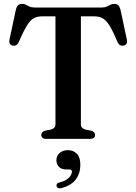

<svg xmlns="http://www.w3.org/2000/svg" viewBox="-20 -740 726 1023"><path d="M165.5 -700H520.5Q538.5 -700 549.2 -705Q560 -710 568.5 -714.8Q577 -719.5 587.5 -719.5Q602 -719.5 609.8 -712.2Q617.5 -705 622 -688L656 -528.5Q658.5 -515.5 654 -507.2Q649.5 -499 638.5 -497Q628.5 -495 620.5 -499Q612.5 -503 607 -514.5Q582.5 -573 564.2 -602.5Q546 -632 527.2 -642.5Q508.5 -653 481 -653H411V-77Q411 -66.5 417.5 -59.5Q424 -52.5 436 -49.5L466.5 -43.5Q486.5 -37.5 486.5 -20.5Q486.5 0 459.5 0H227Q213 0 206.5 -5.8Q200 -11.5 200 -20.5Q200 -37.5 219.5 -43.5L250.5 -49.5Q262.5 -52.5 269 -59.5Q275.5 -66.5 275.5 -77V-653H205.5Q178 -653 159.2 -642.5Q140.5 -632 122.5 -602.2Q104.5 -572.5 79 -514.5Q74 -503 66 -499Q58 -495 47.5 -497Q37 -499 32.5 -507.2Q28 -515.5 30.5 -528.5L64.5 -688Q68.5 -705 76.5 -712.2Q84.5 -719.5 99 -719.5Q109.5 -719.5 118 -714.8Q126.5 -710 137.2 -705Q148 -700 165.5 -700ZM334.5 163Q307.5 163 294 149Q280.5 135 280.5 114.5Q280.5 90 298 75Q315.5 60 341.5 60Q370.5 60 389.2 79Q408 98 408 137Q408 185.5 382.8 217.5Q357.5 249.5 306 262.5Q295.5 265 289.5 262Q283.5 259 281.5 252Q279.5 245.5 283 240Q286.5 234.5 296 232.5Q320 226.5 334.5 217Q349 207.5 356 196.2Q363 185 363 174.5Q363 163 349.5 163Z"/></svg>

Font: Fraunces Medium
Style: Regular
Weight: 500
Version: Version 1.000;[b76b70a41]